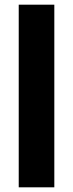

<svg xmlns="http://www.w3.org/2000/svg" viewBox="-20 -800 310 820"><path d="M60 -780H212V0H60Z"/></svg>

Font: renner_700bold
Style: Bold
Weight: 700
Version: Version 003.000 ; ttfautohint (v0.97) -l 8 -r 50 -G 200 -x 1